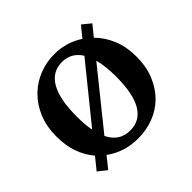

<svg xmlns="http://www.w3.org/2000/svg" viewBox="-131 -652 821 821"><g transform="rotate(-45 279.0 -241.5)"><path d="M184 -95Q214 -33 279 -33Q338 -33 368.5 -84Q399 -135 399 -239Q399 -302 387 -347ZM366 -398Q335 -447 279 -447Q220 -447 189.5 -394.5Q159 -342 159 -239Q159 -214 160.5 -192.5Q162 -171 166 -151ZM449 -424Q482 -391 501.5 -344.5Q521 -298 521 -238Q521 -177 501.5 -130Q482 -83 449 -50.5Q416 -18 372 -1.5Q328 15 279 15Q196 15 133 -31L92 20L53 -11L96 -64Q68 -96 52.5 -139.5Q37 -183 37 -238Q37 -299 57 -346.5Q77 -394 111 -427Q145 -460 188.5 -477Q232 -494 279 -494Q352 -494 411 -455L450 -503L488 -472Z"/></g></svg>

Font: Source Serif Pro Semibold
Style: Regular
Weight: 600
Designer: Frank Grießhammer
Foundry: Adobe Systems Incorporated
Version: Version 1.014;PS Version 1.0;hotconv 1.0.73;makeotf.lib2.5.5